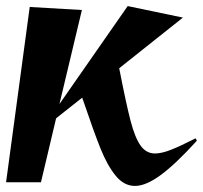

<svg xmlns="http://www.w3.org/2000/svg" viewBox="-33 -601 669 633"><path d="M238 -279 152 -211 102 0H-13L65 -578L237 -568L163 -258L388 -581L570 -543L360 -376Q383 -258 397.5 -202.5Q412 -147 430.5 -121Q449 -95 478 -95Q499 -95 529 -106.5Q559 -118 612 -145L616 -137Q546 -60 497 -24Q448 12 412 12Q376 12 348.5 -21.5Q321 -55 298.5 -111Q276 -167 238 -279Z"/></svg>

Font: Tiejili SC
Style: Regular
Weight: 400
Designer: Buernia
Foundry: Ershou Xiaoxi Press
Version: Version 1.100